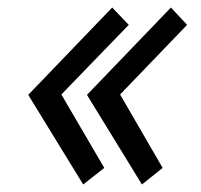

<svg xmlns="http://www.w3.org/2000/svg" viewBox="-20 -510 535 510"><path d="M299 -259 477 -444 434 -490 211 -258 357 -20 412 -64ZM143 -259 322 -444 278 -490 55 -258 201 -20 257 -64Z"/></svg>

Font: Jost
Style: Italic
Weight: 400
Italic angle: -5°
Version: Version 3.710